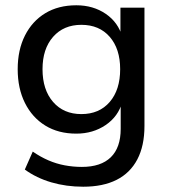

<svg xmlns="http://www.w3.org/2000/svg" viewBox="-20 -518 643 727"><path d="M295 189Q231 189 174.5 172.5Q118 156 74 124L104 56Q133 76 163 89Q193 102 225 108Q257 114 290 114Q362 114 399.5 77.5Q437 41 437 -30V-132H443Q428 -77 380 -44.5Q332 -12 269 -12Q201 -12 151.5 -42.5Q102 -73 74.5 -128Q47 -183 47 -256Q47 -329 74.5 -383.5Q102 -438 151.5 -468Q201 -498 269 -498Q333 -498 380.5 -465.5Q428 -433 443 -378H436V-489H527V-41Q527 34 500 85.5Q473 137 421.5 163Q370 189 295 189ZM288 -86Q356 -86 395.5 -132Q435 -178 435 -256Q435 -333 395.5 -378.5Q356 -424 288 -424Q221 -424 181 -378.5Q141 -333 141 -256Q141 -178 181 -132Q221 -86 288 -86Z"/></svg>

Font: Nunito Sans 12pt ExtraLight 11pt Medium
Style: Regular
Weight: 500
Version: Version 3.101;gftools[0.9.27]